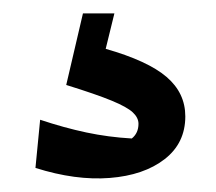

<svg xmlns="http://www.w3.org/2000/svg" viewBox="-20 -35 323 287"><path d="M104 -15H151L138 38Q201 56 229 80Q257 104 257 139Q257 179 226 203Q195 227 144 231Q93 235 33 216L40 144Q76 156 109 163Q142 170 177 172Q187 164 187 150Q187 141 178.5 133Q170 125 147 115.5Q124 106 79 92Z"/></svg>

Font: Piazzolla SemiBold
Style: Regular
Weight: 600
Designer: Juan Pablo del Peral
Foundry: Huerta Tipografica
Version: Version 1.330